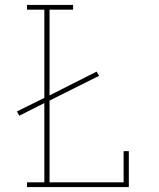

<svg xmlns="http://www.w3.org/2000/svg" viewBox="-20 -755 640 775"><path d="M89 0V-19H159V-339L58 -288L48 -305L159 -360V-716H89V-735H275V-716H180V-370L370 -466L380 -449L180 -349V-19H479V-145H500V0Z"/></svg>

Font: Iosevka HT Thin Extended
Style: Regular
Weight: 100
Width: 7
Monospace: yes
Designer: Belleve Invis
Foundry: Belleve Invis
Version: Version 32.3.0; ttfautohint (v1.8.4)